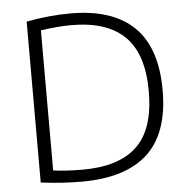

<svg xmlns="http://www.w3.org/2000/svg" viewBox="-53 -799 841 857"><g transform="rotate(-5 367.5 -371.0)"><path d="M280 5.5Q234.5 5.5 192 2.8Q149.5 0 96 -6.5V-727.5Q143.5 -737 195.2 -742Q247 -747 294 -747Q481.5 -747 577.8 -653.8Q674 -560.5 674 -370Q674 -177.5 574.8 -86Q475.5 5.5 280 5.5ZM289 -47.5Q451 -47.5 531.5 -124.5Q612 -201.5 612 -370Q612 -537.5 532.5 -616Q453 -694.5 293.5 -694.5Q261 -694.5 226.5 -691.5Q192 -688.5 156 -683V-55.5Q184.5 -51.5 216 -49.5Q247.5 -47.5 289 -47.5Z"/></g></svg>

Font: Encode Sans Semi Expanded Light
Style: Regular
Weight: 300
Width: 6
Designer: Multiple Designers
Foundry: Impallari Type
Version: Version 3.000; ttfautohint (v1.8.3) -l 8 -r 50 -G 200 -x 14 